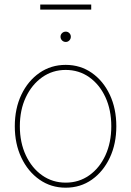

<svg xmlns="http://www.w3.org/2000/svg" viewBox="-20 -826 584 855"><path d="M272.5 9.8Q207 9.8 155.8 -26.1Q104.5 -62 75.2 -123.8Q45.9 -185.5 45.9 -263.7Q45.9 -342.8 75.2 -404.3Q104.5 -465.8 155.8 -501.5Q207 -537.1 272.5 -537.1Q337.9 -537.1 388.9 -501.5Q439.9 -465.8 469 -404.1Q498 -342.3 498 -263.7Q498 -185.5 469 -123.8Q439.9 -62 389.2 -26.1Q338.4 9.8 272.5 9.8ZM272.5 -12.7Q331.5 -12.7 377.4 -45.2Q423.3 -77.6 449.5 -134.5Q475.6 -191.4 475.6 -263.7Q475.6 -336.4 449.5 -393.1Q423.3 -449.7 377.4 -482.2Q331.5 -514.6 272.5 -514.6Q213.9 -514.6 167.7 -481.9Q121.6 -449.2 95 -392.8Q68.4 -336.4 68.4 -263.7Q68.4 -191.4 95 -134.5Q121.6 -77.6 167.7 -45.2Q213.9 -12.7 272.5 -12.7ZM272.9 -639.2Q263.2 -639.2 256.3 -646Q249.5 -652.8 249.5 -662.6Q249.5 -671.9 256.3 -678.5Q263.2 -685.1 272.9 -685.1Q282.2 -685.1 288.8 -678.5Q295.4 -671.9 295.4 -662.6Q295.4 -652.8 288.8 -646Q282.2 -639.2 272.9 -639.2ZM386.2 -805.7V-783.2H159.2V-805.7Z"/></svg>

Font: Inter 24pt Thin
Style: Regular
Weight: 250
Designer: Rasmus Andersson
Foundry: rsms
Version: Version 4.001;git-66647c0bb